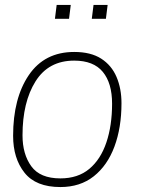

<svg xmlns="http://www.w3.org/2000/svg" viewBox="-20 -748 572 776"><path d="M224 8Q125 8 79 -50Q33 -108 33 -199Q33 -351 96.5 -444.5Q160 -538 280 -538Q347 -538 389 -511Q431 -484 451 -437Q471 -390 471 -331Q471 -232 442.5 -155.5Q414 -79 359 -35.5Q304 8 224 8ZM224 -27Q295 -27 341 -65.5Q387 -104 410 -172.5Q433 -241 433 -329Q433 -412 395.5 -457.5Q358 -503 280 -503Q176 -503 123.5 -419Q71 -335 71 -201Q71 -125 106.5 -76Q142 -27 224 -27ZM259 -672H202L209 -728H266ZM408 -672H351L358 -728H415Z"/></svg>

Font: Tanohe Sans ExtraLight
Style: Italic
Weight: 200
Designer: Village Type and Design LLC & Cristiano Sobral
Foundry: Cooper Hewitt Smithsonian Design Museum
Version: Version 1.00;September 29, 2021;FontCreator 13.0.0.2655 64-b